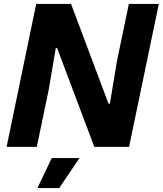

<svg xmlns="http://www.w3.org/2000/svg" viewBox="-20 -749 830 979"><path d="M13.6 0 164.6 -729H342.3L533.1 -220.9H540.3L576.7 -439.4L637.1 -729H789.9L638.1 0H460.9L271.3 -503.9H264.4L228.7 -293.1L167.7 0ZM170.7 210.1 243.9 57H385.3L281.9 210.1Z"/></svg>

Font: Mona Sans ExtraLight
Style: Italic
Weight: 200
Italic angle: -11.6951°
Designer: Deni Anggara
Foundry: GitHub
Version: Version 2.000